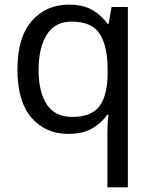

<svg xmlns="http://www.w3.org/2000/svg" viewBox="-20 -566 655 826"><path d="M442 11Q442 -7 443 -31Q444 -55 447 -72H441Q418 -38 377.5 -14Q337 10 273 10Q176 10 115.5 -59.5Q55 -129 55 -267Q55 -405 116.5 -475.5Q178 -546 276 -546Q339 -546 379 -522Q419 -498 443 -463H447L460 -536H530V240H442ZM290 -63Q373 -63 407.5 -108.5Q442 -154 443 -248V-266Q443 -368 409 -420.5Q375 -473 288 -473Q216 -473 181 -416.5Q146 -360 146 -265Q146 -170 181.5 -116.5Q217 -63 290 -63Z"/></svg>

Font: Noto Sans Ol Chiki
Style: Regular
Weight: 400
Designer: Monotype Design Team, Lewis McGuffie
Foundry: Monotype Imaging Inc.
Version: Version 2.003